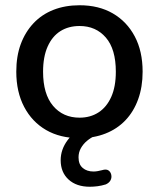

<svg xmlns="http://www.w3.org/2000/svg" viewBox="-20 -517 605 731"><path d="M283 9Q209 9 155.5 -22Q102 -53 72 -110Q42 -167 42 -244Q42 -303 59 -349Q76 -395 107.5 -428.5Q139 -462 183.5 -479.5Q228 -497 283 -497Q356 -497 409.5 -466Q463 -435 493 -378.5Q523 -322 523 -244Q523 -186 506 -139Q489 -92 457.5 -59Q426 -26 381.5 -8.5Q337 9 283 9ZM283 -69Q324 -69 355 -89Q386 -109 403.5 -148Q421 -187 421 -244Q421 -330 383 -374Q345 -418 283 -418Q241 -418 210 -398.5Q179 -379 161.5 -340Q144 -301 144 -244Q144 -159 182 -114Q220 -69 283 -69ZM322 194Q271 194 241 166.5Q211 139 211 93Q211 52 237.5 16.5Q264 -19 310 -39L342 0Q326 7 311.5 19Q297 31 288 47Q279 63 279 82Q279 109 295 122.5Q311 136 336 136Q344 136 352 134.5Q360 133 368 131Q384 126 392.5 131.5Q401 137 403.5 148Q406 159 401 169Q396 179 383 185Q367 190 351.5 192Q336 194 322 194Z"/></svg>

Font: Nunito ExtraLight SemiBold
Style: Regular
Weight: 600
Version: Version 3.602